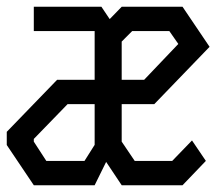

<svg xmlns="http://www.w3.org/2000/svg" viewBox="-20 -548 640 568"><path d="M80 -528V-456H260V-312H149L0 -158V-119L80 0H260L294 -69L340 0H520L589 -72L548 -132.5L489.5 -72H378.5L340 -129V-240H436.5L600 -409.5L520 -528H340L304.5 -491.5L280 -528ZM340 -425 371 -456H481L507.5 -418L406.5 -312H340ZM80 -129V-137L180 -240H260V-119.5L230 -72H117Z"/></svg>

Font: Kode Mono
Style: Regular
Weight: 400
Monospace: yes
Designer: Isa Ozler
Foundry: Kadena LLC
Version: Version 1.000;gftools[0.9.28]